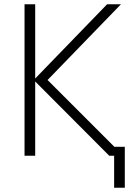

<svg xmlns="http://www.w3.org/2000/svg" viewBox="-20 -730 634 900"><path d="M515 150V0H492L145 -348V0H95V-710H145V-362L482 -710H547L203 -355L516 -42H565V150Z"/></svg>

Font: Geist ExtLt
Style: Regular
Weight: 400
Designer: Basement.studio, Andrés Briganti, Mateo Zaragoza
Foundry: Basement.studio, Vercel, Andrés Briganti, Guido Ferreyra, Mateo Zaragoza
Version: Version 1.401